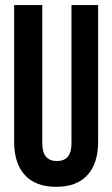

<svg xmlns="http://www.w3.org/2000/svg" viewBox="-20 -720 438 749"><path d="M35.2 -700.2H145V-160.2Q145 -91.8 202.1 -91.8Q258.8 -91.8 258.8 -160.2V-700.2H362.8V-167Q362.8 -82.5 321 -36.9Q279.3 8.8 199.2 8.8Q119.1 8.8 77.1 -36.9Q35.2 -82.5 35.2 -167Z"/></svg>

Font: Bebas Neue Bold
Style: Regular
Weight: 700
Designer: Ryoichi Tsunekawa
Foundry: Ryoichi Tsunekawa
Version: Version 1.300